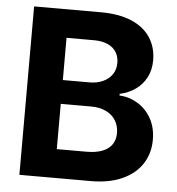

<svg xmlns="http://www.w3.org/2000/svg" viewBox="-51 -755 739 803"><g transform="rotate(5 318.0 -353.5)"><path d="M59.9 -707H341.1Q417.2 -707 469.9 -684.3Q522.6 -661.5 549 -620.7Q575.5 -579.9 575.5 -525.6Q575.5 -485.4 559.2 -454Q543 -422.6 514.3 -402.4Q485.7 -382.1 448.1 -373.9V-367Q488.9 -365.1 524.6 -343.6Q560.3 -322.1 581.7 -283.9Q603.2 -245.6 603.2 -194.7Q603.2 -138.3 575.3 -94.4Q547.3 -50.5 492.5 -25.2Q437.6 0 359.8 0H59.9ZM451.4 -209.5Q451.4 -239 437.2 -262.3Q423 -285.6 396.3 -298.2Q369.5 -310.8 333.9 -310.8H206.4V-120.7H330.1Q371.7 -120.7 398.7 -131.7Q425.7 -142.8 438.5 -162.5Q451.4 -182.2 451.4 -209.5ZM427.3 -502Q427.3 -528.1 415.1 -547.5Q402.9 -566.9 379.3 -577.4Q355.6 -588 322.3 -588H206.4V-410.7H319.4Q350.3 -410.7 374.9 -422Q399.5 -433.3 413.4 -453.7Q427.3 -474.1 427.3 -502Z"/></g></svg>

Font: WEMIX Pretendard Variable
Style: Regular
Weight: 400
Designer: Base glyphs from Inter by Rasmus Andersson; Hangeul glyphs from Noto Sans CJK(Source Han Sans) by Jang Soo-young and Kan
Foundry: Kil Hyung-jin
Version: Version 1.000;Glyphs 3.2 (3208)